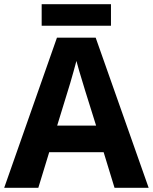

<svg xmlns="http://www.w3.org/2000/svg" viewBox="-20 -897 730 917"><path d="M527 0 475 -170H215L163 0H0L252 -717H437L690 0ZM387 -463Q382 -480 374 -506Q366 -532 358 -559Q350 -586 345 -606Q340 -586 331.5 -556.5Q323 -527 315.5 -500.5Q308 -474 304 -463L253 -297H439ZM510 -877V-774H179V-877Z"/></svg>

Font: Noto Sans Thaana
Style: Bold
Weight: 700
Designer: David Williams
Foundry: Google Inc.
Version: Version 3.001; ttfautohint (v1.8.4.7-5d5b)